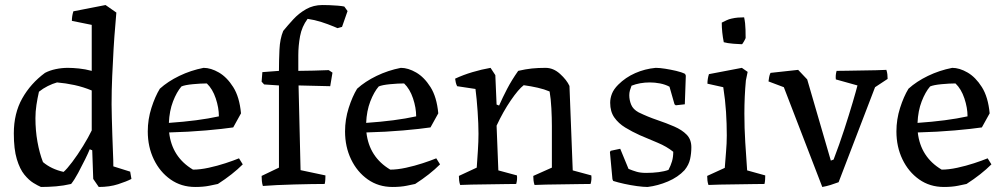

<svg xmlns="http://www.w3.org/2000/svg" viewBox="-20 -732 4000 764"><path d="M143 12Q131 7 113 -4Q95 -15 77 -37Q59 -59 47 -98.5Q35 -138 35 -201Q35 -281 68.5 -340.5Q102 -400 159 -442Q178 -452 202 -457Q226 -462 250 -462Q269 -462 294 -459.5Q319 -457 345 -450V-633L266 -649Q266 -668 272 -687L400 -712L443 -682Q442 -665 438.5 -627Q435 -589 432 -537.5Q429 -486 426.5 -429Q424 -372 424 -317Q424 -295 425 -262.5Q426 -230 427 -194Q428 -158 429.5 -125.5Q431 -93 431 -70L498 -49L503 -20Q484 -10 450 1Q416 12 373 12L351 -20L347 -134L337 -138Q332 -125 319 -98.5Q306 -72 291 -44Q276 -16 263 0Q233 7 203 9.5Q173 12 143 12ZM233 -48Q246 -59 267.5 -87.5Q289 -116 310.5 -151Q332 -186 345 -213V-372Q311 -386 276.5 -393.5Q242 -401 207 -404Q189 -399 170 -389.5Q151 -380 135 -367Q129 -341 125 -314.5Q121 -288 121 -262Q121 -213 129 -168Q137 -123 151 -87Q184 -59 233 -48Z M757 12Q701 12 658.5 -18Q616 -48 592 -98Q568 -148 568 -209Q568 -257 582.5 -302.5Q597 -348 616 -379Q648 -408 693.5 -430Q739 -452 790 -462Q819 -462 851 -443.5Q883 -425 908 -385.5Q933 -346 939 -281L908 -225Q868 -219 799.5 -213Q731 -207 653 -205Q664 -107 748 -57Q776 -57 810.5 -64.5Q845 -72 877 -82.5Q909 -93 931 -102L946 -78Q906 -38 847 0Q838 2 813.5 7Q789 12 757 12ZM652 -243Q769 -251 851 -269Q851 -303 838.5 -340.5Q826 -378 803 -400Q779 -400 747.5 -397Q716 -394 702 -388Q683 -366 668.5 -328.5Q654 -291 652 -243Z M1026 8Q1023 -1 1022 -12Q1021 -23 1021 -32L1090 -65V-392L1031 -396L1021 -407L1024 -445L1090 -450Q1090 -491 1092 -534.5Q1094 -578 1107 -609Q1125 -631 1147 -655Q1169 -679 1198 -695.5Q1227 -712 1263 -712Q1273 -712 1290 -711.5Q1307 -711 1324 -709.5Q1341 -708 1350 -706L1363 -688L1341 -625L1323 -620L1309 -626Q1285 -636 1258.5 -644.5Q1232 -653 1204 -657Q1181 -626 1174 -588Q1167 -550 1167 -512V-450Q1197 -450 1227.5 -451Q1258 -452 1288 -453L1303 -443L1294 -389L1168 -392L1176 -55L1275 -34Q1275 -27 1274.5 -17.5Q1274 -8 1272 0Q1251 0 1219 0.5Q1187 1 1151 2Q1115 3 1082 4.5Q1049 6 1026 8Z M1542 12Q1486 12 1443.5 -18Q1401 -48 1377 -98Q1353 -148 1353 -209Q1353 -257 1367.5 -302.5Q1382 -348 1401 -379Q1433 -408 1478.5 -430Q1524 -452 1575 -462Q1604 -462 1636 -443.5Q1668 -425 1693 -385.5Q1718 -346 1724 -281L1693 -225Q1653 -219 1584.5 -213Q1516 -207 1438 -205Q1449 -107 1533 -57Q1561 -57 1595.5 -64.5Q1630 -72 1662 -82.5Q1694 -93 1716 -102L1731 -78Q1691 -38 1632 0Q1623 2 1598.5 7Q1574 12 1542 12ZM1437 -243Q1554 -251 1636 -269Q1636 -303 1623.5 -340.5Q1611 -378 1588 -400Q1564 -400 1532.5 -397Q1501 -394 1487 -388Q1468 -366 1453.5 -328.5Q1439 -291 1437 -243Z M1811 4Q1808 -5 1807 -14Q1806 -23 1806 -32L1877 -65Q1879 -94 1881.5 -131.5Q1884 -169 1884 -200Q1884 -238 1880.5 -289Q1877 -340 1872 -378L1799 -389Q1795 -397 1793.5 -404.5Q1792 -412 1791 -419Q1823 -434 1860 -445Q1897 -456 1932 -462L1951 -433L1956 -316L1966 -312Q1980 -344 1998 -378.5Q2016 -413 2042 -450Q2072 -457 2096.5 -459.5Q2121 -462 2151 -462Q2182 -462 2208.5 -438Q2235 -414 2246 -390Q2249 -306 2252.5 -222Q2256 -138 2259 -54L2333 -34Q2335 -17 2330 0Q2317 0 2286.5 0.5Q2256 1 2220 1.5Q2184 2 2153 2.5Q2122 3 2107 4Q2104 -5 2103 -14Q2102 -23 2102 -32L2176 -65V-230Q2176 -263 2174 -301Q2172 -339 2167 -368Q2146 -377 2119.5 -383Q2093 -389 2064 -393Q2043 -377 2012.5 -332.5Q1982 -288 1956 -232L1963 -54L2037 -34Q2039 -17 2034 0Q2021 0 1990.5 0.5Q1960 1 1924 1.5Q1888 2 1857 2.5Q1826 3 1811 4Z M2557 12Q2540 12 2514.5 8.5Q2489 5 2464 -0.5Q2439 -6 2420 -12L2417 -19L2407 -127L2410 -132L2448 -140L2481 -60Q2498 -53 2513.5 -48.5Q2529 -44 2551 -44Q2577 -44 2600.5 -47Q2624 -50 2640 -56Q2649 -73 2654 -90Q2659 -107 2659 -128Q2633 -149 2597 -164Q2561 -179 2526 -194Q2495 -208 2468 -224.5Q2441 -241 2424.5 -264.5Q2408 -288 2408 -323Q2408 -341 2415 -359Q2422 -377 2440 -395Q2469 -424 2507.5 -441Q2546 -458 2589 -462Q2605 -462 2627 -458.5Q2649 -455 2670.5 -450Q2692 -445 2706 -438L2709 -431L2705 -317L2669 -313L2664 -317L2644 -387Q2627 -396 2606.5 -400Q2586 -404 2566 -404Q2526 -404 2493 -391Q2489 -381 2486.5 -372Q2484 -363 2484 -353Q2484 -334 2491.5 -315.5Q2499 -297 2521 -285Q2558 -267 2595 -254.5Q2632 -242 2663 -228.5Q2694 -215 2712.5 -196Q2731 -177 2731 -146Q2731 -122 2726 -99Q2721 -76 2704 -55Q2678 -27 2638 -10Q2598 7 2557 12Z M2799 4Q2796 -5 2795 -14Q2794 -23 2794 -32L2864 -64Q2866 -93 2869 -127.5Q2872 -162 2872 -193Q2872 -239 2869 -286.5Q2866 -334 2858 -385L2795 -399Q2795 -418 2801 -437L2932 -462L2955 -446L2948 -412Q2942 -348 2942 -280Q2942 -223 2945.5 -166Q2949 -109 2953 -54L3025 -34Q3025 -27 3024.5 -17.5Q3024 -8 3022 0Q3009 0 2978.5 0.5Q2948 1 2912 1.5Q2876 2 2845 2.5Q2814 3 2799 4ZM2860 -564Q2856 -584 2854 -603.5Q2852 -623 2852 -642Q2862 -647 2871.5 -651.5Q2881 -656 2891 -658Q2904 -661 2916 -662Q2928 -663 2941 -663Q2946 -640 2946.5 -614Q2947 -588 2947 -581Q2947 -579 2940.5 -567.5Q2934 -556 2932 -556Q2922 -556 2898 -558Q2874 -560 2860 -564Z M3252 12 3099 -385 3038 -408Q3039 -416 3040.5 -425Q3042 -434 3046 -442L3156 -454L3192 -416L3286 -93L3297 -97Q3320 -157 3339.5 -217Q3359 -277 3373 -324.5Q3387 -372 3392 -392L3306 -416Q3304 -433 3309 -450Q3322 -450 3348.5 -450.5Q3375 -451 3406 -451.5Q3437 -452 3464.5 -452.5Q3492 -453 3507 -454Q3510 -445 3511 -436Q3512 -427 3512 -418L3462 -385L3317 -7Q3301 -1 3285 4Q3269 9 3252 12Z M3736 12Q3680 12 3637.5 -18Q3595 -48 3571 -98Q3547 -148 3547 -209Q3547 -257 3561.5 -302.5Q3576 -348 3595 -379Q3627 -408 3672.5 -430Q3718 -452 3769 -462Q3798 -462 3830 -443.5Q3862 -425 3887 -385.5Q3912 -346 3918 -281L3887 -225Q3847 -219 3778.5 -213Q3710 -207 3632 -205Q3643 -107 3727 -57Q3755 -57 3789.5 -64.5Q3824 -72 3856 -82.5Q3888 -93 3910 -102L3925 -78Q3885 -38 3826 0Q3817 2 3792.5 7Q3768 12 3736 12ZM3631 -243Q3748 -251 3830 -269Q3830 -303 3817.5 -340.5Q3805 -378 3782 -400Q3758 -400 3726.5 -397Q3695 -394 3681 -388Q3662 -366 3647.5 -328.5Q3633 -291 3631 -243Z"/></svg>

Font: Labrada
Style: Regular
Weight: 400
Designer: Mercedes Jáuregui
Foundry: Omnibus-Type Team
Version: Version 1.000; ttfautohint (v1.8.4.7-5d5b)